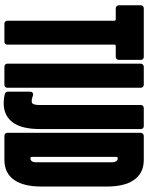

<svg xmlns="http://www.w3.org/2000/svg" viewBox="104 -920 820 1069"><g transform="rotate(90 514.5 -386.0)"><path d="M96 -16V-613Q96 -616 93.5 -618Q91 -620 88 -620H27Q20 -620 15 -625Q10 -630 10 -637V-760Q10 -767 15 -771.5Q20 -776 27 -776H298Q305 -776 309.5 -771.5Q314 -767 314 -760V-637Q314 -630 309.5 -625Q305 -620 298 -620H237Q234 -620 231.5 -618Q229 -616 229 -613V-16Q229 -10 224.5 -5Q220 0 213 0H112Q105 0 100.5 -5Q96 -10 96 -16Z M352 -776H453Q460 -776 464.5 -771Q469 -766 469 -760V-16Q469 -9 464.5 -4.5Q460 0 453 0H352Q345 0 340 -4.5Q335 -9 335 -16V-760Q335 -766 340 -771Q345 -776 352 -776Z M554 4Q529 4 510 -1Q507 -2 503 -3Q491 -6 491 -19V-144Q491 -152 497 -157Q504 -162 512 -159L525 -155Q533 -152 543 -152Q554 -152 558 -158Q565 -168 565 -195V-760Q565 -767 570 -771.5Q575 -776 582 -776H683Q690 -776 694.5 -771.5Q699 -767 699 -760V-198Q699 -101 665 -51Q628 4 554 4Z M737 -776H871Q946 -776 984 -719Q1019 -667 1019 -571V-205Q1019 -109 984 -57Q946 0 871 0H737Q730 0 725 -4.5Q720 -9 720 -16V-760Q720 -766 725 -771Q730 -776 737 -776ZM860 -145H863Q872 -145 878 -153Q884 -161 884 -173V-603Q884 -614 878 -622.5Q872 -631 863 -631H860Q857 -631 855.5 -628.5Q854 -626 854 -623V-153Q854 -150 855.5 -147.5Q857 -145 860 -145Z"/></g></svg>

Font: Grith.
Style: Regular
Weight: 400
Designer: Yosi Nasution
Version: Version 1.000;hotconv 1.0.109;makeotfexe 2.5.65596